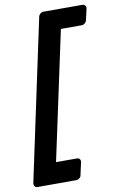

<svg xmlns="http://www.w3.org/2000/svg" viewBox="-126 -831 654 1046"><g transform="rotate(-10 201.0 -308.5)"><path d="M-5 159Q-16 159 -21 152Q-26 145 -25 135L164 -752Q166 -762 174 -769Q182 -776 193 -776H406Q416 -776 422 -769Q428 -762 426 -752L412 -691Q410 -681 402 -674Q394 -667 383 -667H269L117 43H232Q243 43 248 50Q253 57 251 67L236 135Q235 145 226.5 152Q218 159 208 159Z"/></g></svg>

Font: Rubik Light Medium
Style: Italic
Weight: 500
Italic angle: -12°
Version: Version 2.104